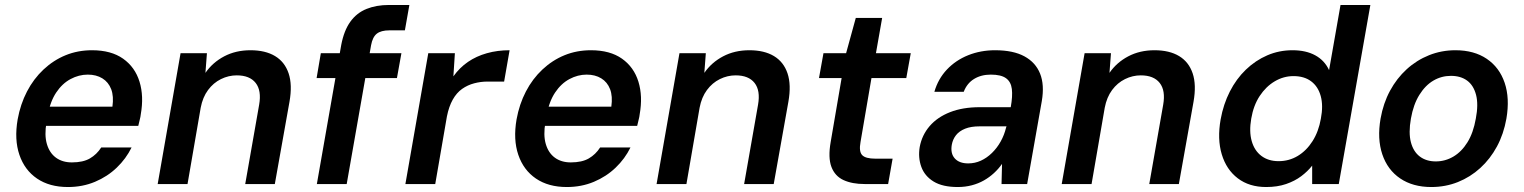

<svg xmlns="http://www.w3.org/2000/svg" viewBox="-20 -740 6129 772"><path d="M253 12Q179 12 129 -22Q79 -56 58 -117.5Q37 -179 51 -260Q62 -321 88.5 -372Q115 -423 155 -460.5Q195 -498 244 -518Q293 -538 350 -538Q427 -538 475 -504Q523 -470 541 -411.5Q559 -353 546 -280Q545 -270 542 -259Q539 -248 536 -234H133L147 -311H432Q438 -353 427 -381.5Q416 -410 391.5 -425Q367 -440 333 -440Q297 -440 263.5 -422Q230 -404 206 -368Q182 -332 172 -277L167 -248Q158 -197 168.5 -161Q179 -125 205 -106Q231 -87 269 -87Q314 -87 341.5 -103Q369 -119 387 -147H509Q487 -102 449.5 -66Q412 -30 362 -9Q312 12 253 12Z M614 0 706 -526H812L806 -447Q835 -489 881.5 -513.5Q928 -538 987 -538Q1047 -538 1086 -514.5Q1125 -491 1140.5 -445Q1156 -399 1144 -331L1085 0H966L1022 -319Q1032 -376 1008 -406.5Q984 -437 932 -437Q899 -437 868.5 -422Q838 -407 816.5 -378Q795 -349 787 -307L734 0Z M1254 0 1352 -559Q1363 -617 1388.5 -652.5Q1414 -688 1453.5 -704Q1493 -720 1544 -720H1626L1608 -618H1546Q1512 -618 1495 -604.5Q1478 -591 1472 -558L1374 0ZM1253 -426 1270 -526H1594L1576 -426Z M1610 0 1702 -526H1809L1803 -433Q1828 -468 1861.5 -491Q1895 -514 1937.5 -526Q1980 -538 2029 -538L2007 -412H1940Q1913 -412 1886.5 -405Q1860 -398 1838 -382.5Q1816 -367 1800.5 -339.5Q1785 -312 1777 -272L1730 0Z M2259 12Q2185 12 2135 -22Q2085 -56 2064 -117.5Q2043 -179 2057 -260Q2068 -321 2094.5 -372Q2121 -423 2161 -460.5Q2201 -498 2250 -518Q2299 -538 2356 -538Q2433 -538 2481 -504Q2529 -470 2547 -411.5Q2565 -353 2552 -280Q2551 -270 2548 -259Q2545 -248 2542 -234H2139L2153 -311H2438Q2444 -353 2433 -381.5Q2422 -410 2397.5 -425Q2373 -440 2339 -440Q2303 -440 2269.5 -422Q2236 -404 2212 -368Q2188 -332 2178 -277L2173 -248Q2164 -197 2174.5 -161Q2185 -125 2211 -106Q2237 -87 2275 -87Q2320 -87 2347.5 -103Q2375 -119 2393 -147H2515Q2493 -102 2455.5 -66Q2418 -30 2368 -9Q2318 12 2259 12Z M2620 0 2712 -526H2818L2812 -447Q2841 -489 2887.5 -513.5Q2934 -538 2993 -538Q3053 -538 3092 -514.5Q3131 -491 3146.5 -445Q3162 -399 3150 -331L3091 0H2972L3028 -319Q3038 -376 3014 -406.5Q2990 -437 2938 -437Q2905 -437 2874.5 -422Q2844 -407 2822.5 -378Q2801 -349 2793 -307L2740 0Z M3457 0Q3406 0 3371.5 -16Q3337 -32 3323 -69Q3309 -106 3320 -169L3364 -426H3273L3291 -526H3382L3421 -668H3527L3502 -526H3642L3624 -426H3484L3440 -169Q3433 -131 3446.5 -116.5Q3460 -102 3500 -102H3569L3551 0Z M3831 12Q3770 12 3734 -10Q3698 -32 3684.5 -69Q3671 -106 3678 -149Q3687 -197 3718 -233Q3749 -269 3800 -289Q3851 -309 3919 -309H4044Q4052 -353 4048.5 -382Q4045 -411 4025 -425.5Q4005 -440 3964 -440Q3925 -440 3896.5 -422.5Q3868 -405 3855 -371H3737Q3752 -423 3787.5 -460.5Q3823 -498 3873 -518Q3923 -538 3981 -538Q4054 -538 4099 -513.5Q4144 -489 4162 -444Q4180 -399 4169 -334L4110 0H4007L4009 -81Q3995 -61 3976.5 -44Q3958 -27 3936 -14.5Q3914 -2 3887.5 5Q3861 12 3831 12ZM3873 -83Q3900 -83 3924 -94Q3948 -105 3968.5 -125Q3989 -145 4003.5 -171Q4018 -197 4025 -226L4027 -232H3919Q3884 -232 3860.5 -222.5Q3837 -213 3824 -196.5Q3811 -180 3807 -158Q3801 -123 3819 -103Q3837 -83 3873 -83Z M4249 0 4341 -526H4447L4441 -447Q4470 -489 4516.5 -513.5Q4563 -538 4622 -538Q4682 -538 4721 -514.5Q4760 -491 4775.5 -445Q4791 -399 4779 -331L4720 0H4601L4657 -319Q4667 -376 4643 -406.5Q4619 -437 4567 -437Q4534 -437 4503.5 -422Q4473 -407 4451.5 -378Q4430 -349 4422 -307L4369 0Z M5071 12Q5003 12 4957 -23Q4911 -58 4892.5 -119.5Q4874 -181 4888 -260Q4899 -321 4925 -372Q4951 -423 4989.5 -460Q5028 -497 5075.5 -517.5Q5123 -538 5177 -538Q5231 -538 5268.5 -517.5Q5306 -497 5324 -458L5370 -720H5490L5363 0H5256V-74Q5238 -51 5212 -31.5Q5186 -12 5151 0Q5116 12 5071 12ZM5121 -92Q5163 -92 5198 -113Q5233 -134 5257.5 -172.5Q5282 -211 5291 -263Q5301 -315 5290.5 -353.5Q5280 -392 5252 -413Q5224 -434 5181 -434Q5141 -434 5105.5 -413Q5070 -392 5045 -354Q5020 -316 5011 -263Q5002 -211 5013 -172.5Q5024 -134 5052 -113Q5080 -92 5121 -92Z M5735 12Q5661 12 5610 -22.5Q5559 -57 5538 -119.5Q5517 -182 5531 -263Q5542 -325 5569 -375Q5596 -425 5636 -461.5Q5676 -498 5726 -518Q5776 -538 5832 -538Q5907 -538 5958 -503.5Q6009 -469 6030 -407Q6051 -345 6037 -263Q6026 -201 5999 -151Q5972 -101 5932 -64.5Q5892 -28 5842 -8Q5792 12 5735 12ZM5753 -91Q5791 -91 5824 -110.5Q5857 -130 5880.5 -168Q5904 -206 5914 -263Q5925 -320 5915 -358.5Q5905 -397 5879 -416Q5853 -435 5814 -435Q5776 -435 5743.5 -416Q5711 -397 5687 -358.5Q5663 -320 5653 -263Q5643 -206 5653 -168Q5663 -130 5689 -110.5Q5715 -91 5753 -91Z"/></svg>

Font: DM Sans 9pt SemiBold
Style: Italic
Weight: 600
Italic angle: -10°
Version: Version 4.004;gftools[0.9.30]